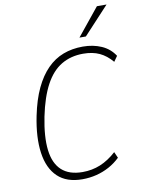

<svg xmlns="http://www.w3.org/2000/svg" viewBox="-99 -986 780 1060"><g transform="rotate(-10 291.0 -455.5)"><path d="M276 8Q188 8 138 -39.5Q88 -87 75.5 -175Q63 -263 87 -381Q105 -469 134.5 -531.5Q164 -594 204 -634.5Q244 -675 294 -694Q344 -713 404 -713Q462 -713 508.5 -692.5Q555 -672 582 -630L561 -600Q529 -638 490.5 -656Q452 -674 399 -674Q330 -674 277 -642.5Q224 -611 187.5 -543.5Q151 -476 129 -369Q107 -259 116 -183.5Q125 -108 167 -69.5Q209 -31 284 -31Q337 -31 383.5 -50Q430 -69 474 -109L489 -75Q461 -48 427 -29.5Q393 -11 355 -1.5Q317 8 276 8ZM395 -765 520 -919H574L431 -765Z"/></g></svg>

Font: Nunito Sans 10pt Condensed ExtraLight
Style: Italic
Weight: 250
Width: 3
Italic angle: -9°
Designer: Vernon Adams
Foundry: Vernon Adams
Version: Version 3.101;gftools[0.9.27]